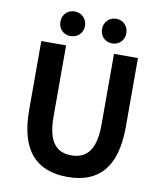

<svg xmlns="http://www.w3.org/2000/svg" viewBox="-101 -1026 950 1121"><g transform="rotate(10 374.0 -465.5)"><path d="M376 14C556 14 661 -88 661 -333V-741H519V-320C519 -166 462 -114 376 -114C289 -114 235 -166 235 -320V-741H88V-333C88 -88 194 14 376 14ZM250 -799C293 -799 324 -830 324 -872C324 -913 293 -945 250 -945C208 -945 178 -913 178 -872C178 -830 208 -799 250 -799ZM497 -799C539 -799 569 -830 569 -872C569 -913 539 -945 497 -945C455 -945 425 -913 425 -872C425 -830 455 -799 497 -799Z"/></g></svg>

Font: Noto Sans Mono CJK SC
Style: Bold
Weight: 700
Designer: Ryoko NISHIZUKA 西塚涼子 (kana, bopomofo & ideographs); Paul D. Hunt (Latin, Greek & Cyrillic); Sandoll Communications 산돌커뮤니
Foundry: Adobe
Version: Version 2.004;hotconv 1.0.118;makeotfexe 2.5.65603